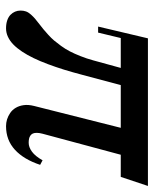

<svg xmlns="http://www.w3.org/2000/svg" viewBox="43 -543 510 636"><g transform="rotate(90 298.0 -225.0)"><path d="M74 10Q59.1 10 47.6 6.1Q36 2.1 29.1 -4.7Q22.1 -11.5 18.6 -19.9Q15 -28.4 15 -38Q15 -48 17.9 -56.1Q20.8 -64.2 28.3 -72.6Q35.9 -80.9 41.5 -85.7Q47.1 -90.5 60 -100.5Q71.1 -109.1 77.2 -114.1Q83.4 -119 94.9 -129.6Q106.5 -140.1 114 -149Q121.5 -157.9 132 -172.2Q142.5 -186.6 150.1 -201.4Q157.8 -216.2 165.8 -236.4Q173.9 -256.5 180 -279L205 -370H106L88 -295H68L107 -460H596L566 -370H492.6L423 -111Q420.1 -100.1 420.1 -92Q420 -83.9 422.3 -78.8Q424.6 -73.8 429.2 -70.6Q433.9 -67.4 439.6 -66.2Q445.4 -65 453 -65Q467.6 -65 482.6 -76Q497.5 -87 511 -111L526 -103Q508.2 -48.9 476.1 -19.4Q444 10 398 10Q386.5 10 375.3 6.6Q364.1 3.1 353.9 -4Q343.6 -11.1 337.1 -22.2Q330.5 -33.2 328.3 -48.4Q326.1 -63.5 331 -83L403.4 -370H261.8L228 -243Q219.4 -210.2 210.8 -182.3Q202.1 -154.4 192.3 -128.2Q182.5 -102 172.4 -81.2Q162.4 -60.4 150.9 -43.1Q139.4 -25.8 127.4 -14.2Q115.5 -2.6 101.9 3.7Q88.4 10 74 10Z"/></g></svg>

Font: Bodoni* 11
Style: Italic
Weight: 400
Italic angle: -13°
Version: Version 1.002